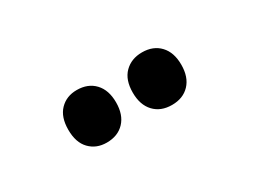

<svg xmlns="http://www.w3.org/2000/svg" viewBox="-27 -890 553 418"><g transform="rotate(-30 249.5 -681.0)"><path d="M102 -681Q102 -713 118.5 -730Q135 -747 161 -747Q189 -747 205.5 -729.5Q222 -712 222 -681Q222 -650 205.5 -632.5Q189 -615 161 -615Q135 -615 118.5 -632Q102 -649 102 -681ZM264 -681Q264 -713 281 -730Q298 -747 325 -747Q353 -747 369.5 -729.5Q386 -712 386 -681Q386 -650 369.5 -632.5Q353 -615 325 -615Q297 -615 280.5 -632.5Q264 -650 264 -681Z"/></g></svg>

Font: Noto Sans Gujarati ExtraCondensed
Style: Bold
Weight: 700
Width: 2
Designer: Jelle Bosma - Monotype Design Team, Universal Thirst
Foundry: Monotype Imaging Inc.
Version: Version 2.106; ttfautohint (v1.8.4.7-5d5b)